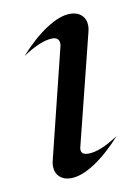

<svg xmlns="http://www.w3.org/2000/svg" viewBox="-63 -521 414 571"><g transform="rotate(-10 144.0 -235.0)"><path d="M59 -39Q59 -48 62 -58L143 -386Q144 -389 144 -394Q144 -403 138.5 -408Q133 -413 124 -413Q89 -413 33 -376Q74 -422 115 -449Q156 -476 188 -476Q209 -476 222 -464Q235 -452 235 -431Q235 -423 232 -412L150 -84Q148 -78 148 -73Q148 -57 170 -57Q205 -57 261 -94Q220 -48 179 -21Q138 6 106 6Q85 6 72 -6Q59 -18 59 -39Z"/></g></svg>

Font: Srisakdi
Style: Bold
Weight: 700
Designer: Cadson Demak Co.,Ltd.
Foundry: Cadson Demak Co.,Ltd.
Version: Version 1.000